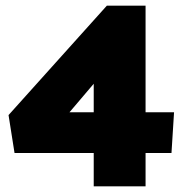

<svg xmlns="http://www.w3.org/2000/svg" viewBox="-20 -591 651 674"><path d="M491 -571H355L10 -187L31 -54H309V63H491V-54H582L591 -197H491ZM224 -197 309 -297V-197Z"/></svg>

Font: Catamaran
Style: Regular
Weight: 900
Designer: Pria Ravichandran
Version: Version 1.001;PS 001.000;hotconv 1.0.70;makeotf.lib2.5.58329